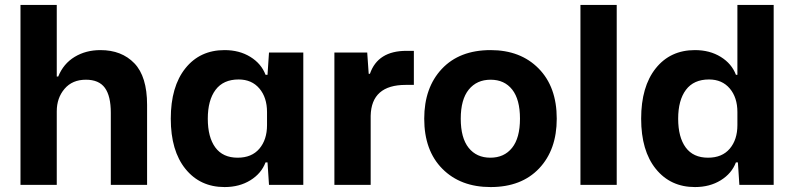

<svg xmlns="http://www.w3.org/2000/svg" viewBox="-20 -749 3218 778"><path d="M63 0V-729H210V-439H216Q237 -491 282.5 -518.5Q328 -546 387 -546Q473 -546 524.5 -492.5Q576 -439 576 -324V0H429V-292Q429 -360 405 -393Q381 -426 328 -426Q273 -426 241.5 -389Q210 -352 210 -298V0Z M890 9Q791 9 731.5 -64.5Q672 -138 672 -268Q672 -398 731 -472Q790 -546 890 -546Q950 -546 994.5 -518.5Q1039 -491 1056 -446H1064L1070 -536H1209V0H1070L1064 -91H1056Q1039 -46 994.5 -18.5Q950 9 890 9ZM943 -110Q1000 -110 1031 -146.5Q1062 -183 1062 -242V-295Q1062 -354 1031 -390.5Q1000 -427 947 -427Q885 -427 853.5 -385Q822 -343 822 -268Q822 -193 852.5 -151.5Q883 -110 943 -110Z M1335 0V-536H1468L1474 -450H1479Q1511 -543 1627 -543H1657V-405H1624Q1485 -405 1482 -280V0Z M1968 9Q1846 9 1772.5 -65Q1699 -139 1699 -268Q1699 -394 1770.5 -470Q1842 -546 1968 -546Q2089 -546 2162.5 -471.5Q2236 -397 2236 -268Q2236 -142 2164.5 -66.5Q2093 9 1968 9ZM1879 -150Q1911 -110 1967 -110Q2023 -110 2055 -150Q2087 -190 2087 -268Q2087 -346 2055.5 -386Q2024 -426 1968 -426Q1912 -426 1879.5 -386Q1847 -346 1847 -268Q1847 -190 1879 -150Z M2332 0V-729H2479V0Z M2796 9Q2697 9 2637.5 -64.5Q2578 -138 2578 -268Q2578 -398 2637 -472Q2696 -546 2796 -546Q2856 -546 2900.5 -518.5Q2945 -491 2962 -446H2968V-729H3115V0H2976L2970 -91H2962Q2945 -46 2900.5 -18.5Q2856 9 2796 9ZM2849 -110Q2906 -110 2937 -146.5Q2968 -183 2968 -242V-295Q2968 -354 2937 -390.5Q2906 -427 2853 -427Q2791 -427 2759.5 -385Q2728 -343 2728 -268Q2728 -193 2758.5 -151.5Q2789 -110 2849 -110Z"/></svg>

Font: Mona Sans
Style: Bold
Weight: 700
Designer: Deni Anggara
Foundry: GitHub
Version: Version 2.000;Glyphs 3.2.3 (3260)